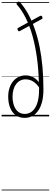

<svg xmlns="http://www.w3.org/2000/svg" viewBox="-20 -1474 643 2432"><path d="M294 19Q225 19 178.5 -15Q132 -49 108 -109.5Q84 -170 84 -250Q84 -309 100 -358.5Q116 -408 145.5 -444Q175 -480 215.5 -499.5Q256 -519 304 -519Q355 -519 397 -497.5Q439 -476 472 -433Q468 -599 447.5 -745.5Q427 -892 392.5 -1016.5Q358 -1141 309 -1240.5Q260 -1340 197 -1412Q189 -1421 189.5 -1429Q190 -1437 199 -1446Q217 -1461 232 -1447Q290 -1382 337 -1296.5Q384 -1211 420.5 -1106.5Q457 -1002 481.5 -881Q506 -760 518 -625Q530 -490 530 -341Q530 -247 511.5 -179Q493 -111 460 -67Q427 -23 384.5 -2Q342 19 294 19ZM294 -31Q330 -31 362.5 -48Q395 -65 420.5 -101.5Q446 -138 460.5 -197.5Q475 -257 475 -341Q475 -348 475 -355Q475 -362 474 -368Q441 -416 398.5 -442.5Q356 -469 304 -469Q265 -469 234.5 -452.5Q204 -436 182.5 -406.5Q161 -377 150 -337.5Q139 -298 139 -250Q139 -186 157 -136.5Q175 -87 209.5 -59Q244 -31 294 -31ZM232 -1081Q224 -1076 216.5 -1079.5Q209 -1083 204 -1095Q200 -1105 201.5 -1111.5Q203 -1118 214 -1123L487 -1272Q507 -1282 516 -1259Q520 -1249 518.5 -1242.5Q517 -1236 508 -1232ZM0 928H603V938H0ZM0 -20H603V0H0ZM0 -505H603V-500H0ZM0 -1448H603V-1438H0Z"/></svg>

Font: Playwrite ID Guides
Style: Regular
Weight: 400
Designer: Veronika Burian, José Scaglione
Foundry: TypeTogether
Version: Version 1.003